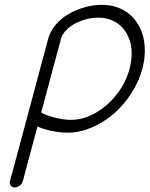

<svg xmlns="http://www.w3.org/2000/svg" viewBox="-20 -559 630 809"><path d="M265.4 0Q233.6 0 199.2 -7Q164.8 -13.9 137.7 -25.9L76.2 203.9Q73.2 214.8 63.1 222.8Q53 230.7 42 230.7Q31 230.7 25.1 222.8Q19.3 214.8 22.2 203.9L95.2 -67.9Q95.5 -69.8 96.4 -72.5L183.1 -396.2Q191.7 -427.5 214.7 -454.6Q237.8 -481.7 269 -499.9Q300.3 -518.1 336.9 -528.3Q373.5 -538.6 409.7 -538.6Q443.1 -538.6 472.3 -528.7Q501.5 -518.8 523.2 -501.2Q544.9 -483.6 560.4 -458.6Q575.9 -433.6 583.4 -404.1Q590.8 -374.5 590.1 -340Q589.4 -305.4 579.8 -269.3Q565.4 -215.3 533.3 -165.8Q501.2 -116.2 459.4 -79.8Q417.5 -43.5 366.5 -21.7Q315.4 0 265.4 0ZM395.3 -484.6Q356.2 -484.6 320.9 -470.9Q285.6 -457.3 264.2 -437.3Q242.7 -417.2 237.1 -396.2L153.6 -85Q173.3 -72.8 211.1 -63.4Q248.8 -54 279.8 -54Q329.8 -54 380.7 -82.2Q431.6 -110.4 470.9 -160.2Q510.3 -210 526.1 -269.3Q535.2 -305.9 534.7 -338.3Q534.2 -370.6 523.3 -397.6Q512.5 -424.6 494.5 -443.8Q476.6 -463.1 450.9 -473.9Q425.3 -484.6 395.3 -484.6Z"/></svg>

Font: Tecnico
Style: FinoInclinado
Weight: 400
Italic angle: -15°
Version: Version 1.3